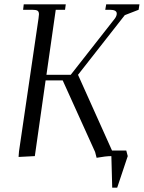

<svg xmlns="http://www.w3.org/2000/svg" viewBox="-20 -722 665 888"><path d="M65.9 3.9 67.9 -22 158.2 -637.2Q160.2 -650.9 160.2 -655.8Q160.2 -668.5 153.3 -672.6Q146.5 -676.8 127.9 -676.8H86.9L89.8 -702.1H284.2L280.8 -676.8H237.8L194.8 -376H307.1L511.2 -636.2Q520 -648.4 520 -659.2Q520 -676.8 487.8 -676.8H466.8L471.2 -702.1H625L621.1 -676.8L557.1 -651.9L340.8 -376L498 -25.9H564L570.8 0L522 146H499L495.1 0Q469.7 0 426.8 7.8L419.9 -19L270 -350.1H190.9L141.1 0Z"/></svg>

Font: Dihjauti
Style: Italic
Weight: 400
Italic angle: -9°
Designer: T. Christopher White
Version: Version 3.0.0